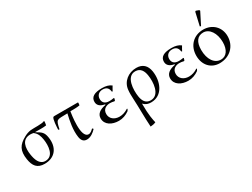

<svg xmlns="http://www.w3.org/2000/svg" viewBox="-70 -1475 3283 2504"><g transform="rotate(-30 1571.0 -223.0)"><path d="M487 -469 481 -474C446 -453 324 -463 273 -457C235 -452 202 -439 172 -422C60 -361 19 -294 41 -153C58 -48 102 15 214 15C374 15 454 -100 429 -257C416 -343 385 -361 312 -404L314 -407C367 -407 426 -403 479 -411C483 -429 486 -449 487 -469ZM360 -267C376 -168 367 -13 241 -13C149 -13 123 -112 112 -182C94 -292 111 -412 242 -412C257 -412 272 -409 286 -407C336 -372 351 -321 360 -267Z M599 -278 605 -281C635 -423 635 -402 798 -408C774 -307 749 -180 766 -71C773 -22 796 16 850 16C906 16 956 -22 990 -59L991 -65L980 -75L975 -74C956 -56 933 -33 904 -33C782 -33 841 -383 845 -412C890 -413 944 -411 987 -420L991 -457L986 -463H659C651 -463 626 -464 618 -460C594 -445 589 -319 587 -287C588 -281 593 -279 599 -278Z M1232 -146C1232 -226 1299 -246 1343 -246C1364 -246 1386 -243 1409 -237L1419 -243C1421 -250 1424 -260 1427 -273L1422 -279C1398 -275 1376 -272 1354 -272C1278 -272 1256 -314 1256 -358C1256 -412 1294 -448 1349 -448C1405 -448 1436 -420 1441 -365L1452 -360C1461 -379 1474 -401 1490 -428C1457 -455 1411 -468 1352 -468C1236 -468 1178 -433 1178 -361C1178 -309 1213 -276 1283 -264V-255C1188 -238 1140 -197 1140 -132C1140 -37 1231 13 1333 13C1389 13 1442 -5 1492 -41L1507 -67L1499 -72C1456 -44 1412 -30 1367 -30C1290 -30 1232 -76 1232 -146Z M1704 -29H1708C1738 5 1776 15 1817 15C1994 15 2061 -168 2036 -325C2021 -420 1966 -473 1870 -473C1751 -473 1650 -395 1638 -277C1633 -234 1635 -188 1637 -144C1645 -1 1642 141 1652 284C1680 283 1709 277 1733 266C1723 223 1704 148 1704 -29ZM1958 -311C1976 -203 1964 -11 1826 -11C1748 -11 1719 -72 1709 -138C1693 -243 1700 -441 1837 -441C1916 -441 1947 -380 1958 -311Z M2278 -146C2278 -226 2345 -246 2389 -246C2410 -246 2432 -243 2455 -237L2465 -243C2467 -250 2470 -260 2473 -273L2468 -279C2444 -275 2422 -272 2400 -272C2324 -272 2302 -314 2302 -358C2302 -412 2340 -448 2395 -448C2451 -448 2482 -420 2487 -365L2498 -360C2507 -379 2520 -401 2536 -428C2503 -455 2457 -468 2398 -468C2282 -468 2224 -433 2224 -361C2224 -309 2259 -276 2329 -264V-255C2234 -238 2186 -197 2186 -132C2186 -37 2277 13 2379 13C2435 13 2488 -5 2538 -41L2553 -67L2545 -72C2502 -44 2458 -30 2413 -30C2336 -30 2278 -76 2278 -146Z M2860 -527 2876 -521 2967 -701 2961 -714 2917 -730 2905 -723ZM2876 -469C2730 -469 2629 -366 2629 -217C2629 -76 2718 20 2847 20C3001 20 3111 -87 3111 -237C3111 -372 3013 -469 2876 -469ZM2858 -436C2950 -436 3018 -336 3018 -200C3018 -85 2967 -13 2886 -13C2788 -13 2722 -109 2722 -251C2722 -371 2770 -436 2858 -436Z"/></g></svg>

Font: Asana Math
Style: Regular
Weight: 400
Version: Version 000.958